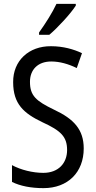

<svg xmlns="http://www.w3.org/2000/svg" viewBox="-20 -963 494 993"><path d="M372 -934V-943H272C251 -898 217 -844 182 -795V-783H235C278 -819 347 -894 372 -934ZM413 -195C413 -293 362 -348 259 -396C166 -441 135 -468 135 -540C135 -602 175 -645 245 -645C289 -645 334 -632 377 -611L404 -688C362 -708 307 -724 244 -724C129 -725 47 -649 48 -538C48 -425 103 -377 199 -331C295 -287 327 -256 327 -187C327 -120 283 -69 204 -69C150 -69 88 -84 42 -109V-22C85 -1 140 10 205 10C331 10 413 -72 413 -195Z"/></svg>

Font: Noto Sans Myanmar UI Condensed
Style: Regular
Weight: 400
Width: 3
Designer: Monotype Design Team
Foundry: Monotype Imaging Inc.
Version: Version 2.103